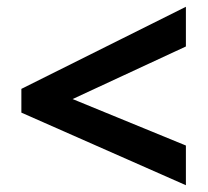

<svg xmlns="http://www.w3.org/2000/svg" viewBox="-20 -729 612 566"><path d="M528 -183V-300L194 -437L528 -592V-709L43 -467V-397Z"/></svg>

Font: Noto Sans Kannada UI
Style: Bold
Weight: 700
Designer: Jelle Bosma - Monotype Design Team
Foundry: Monotype Imaging Inc.
Version: Version 2.005